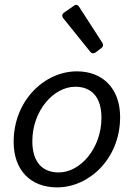

<svg xmlns="http://www.w3.org/2000/svg" viewBox="-20 -773 568 803"><path d="M244.1 -697.3 357.4 -556.6C363.3 -548.8 372.1 -547.9 379.9 -553.7L404.3 -572.3C412.1 -578.1 413.1 -585 408.2 -593.8L310.5 -745.1C304.7 -753.9 296.9 -754.9 289.1 -749L247.1 -719.7C239.3 -713.9 238.3 -705.1 244.1 -697.3ZM218.8 10.7C353.5 10.7 482.4 -110.4 482.4 -283.2C482.4 -401.4 411.1 -474.6 301.8 -474.6C166 -474.6 37.1 -352.5 37.1 -179.7C37.1 -60.5 108.4 10.7 218.8 10.7ZM225.6 -51.8C154.3 -51.8 115.2 -98.6 115.2 -182.6C115.2 -308.6 203.1 -410.2 294.9 -410.2C365.2 -410.2 404.3 -364.3 404.3 -280.3C404.3 -153.3 316.4 -51.8 225.6 -51.8Z"/></svg>

Font: Ed Sans Neue
Style: Italic
Weight: 400
Italic angle: -11°
Designer: Stephen Hutchings
Version: Version 1.004;PS 001.004;hotconv 1.0.88;makeotf.lib2.5.64775